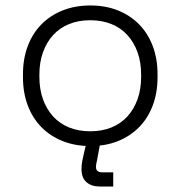

<svg xmlns="http://www.w3.org/2000/svg" viewBox="-20 -520 660 702"><path d="M310 14Q255 14 209.5 -4Q164 -22 131.5 -55Q99 -88 81.5 -134.5Q64 -181 64 -237V-249Q64 -305 81.5 -351.5Q99 -398 131.5 -431Q164 -464 209.5 -482Q255 -500 310 -500Q366 -500 411 -482Q456 -464 488.5 -431Q521 -398 538.5 -351.5Q556 -305 556 -249V-237Q556 -181 538.5 -134.5Q521 -88 488.5 -55Q456 -22 411 -4Q366 14 310 14ZM310 -40Q353 -40 387.5 -54Q422 -68 446 -94.5Q470 -121 483 -157.5Q496 -194 496 -239V-247Q496 -292 483 -328.5Q470 -365 446 -391.5Q422 -418 387.5 -432Q353 -446 310 -446Q267 -446 232.5 -432Q198 -418 174 -391.5Q150 -365 137 -328.5Q124 -292 124 -247V-239Q124 -194 137 -157.5Q150 -121 174 -94.5Q198 -68 232.5 -54Q267 -40 310 -40ZM346 162Q314 162 296 146Q278 130 278 98Q278 84 280.5 70Q283 56 287 40L299 -11H349L335 65Q333 74 332 79Q331 84 331 91Q331 110 353 110H394V162Z"/></svg>

Font: Space Grotesk Light
Style: Regular
Weight: 300
Designer: Florian Karsten
Foundry: Florian Karsten
Version: Version 2.000